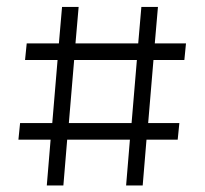

<svg xmlns="http://www.w3.org/2000/svg" viewBox="-20 -536 602 565"><path d="M166.5 9.8H117.7L128.9 -125H34.2L39.1 -173.8H133.8L149.4 -359.4H53.7L58.6 -408.2H153.3L162.6 -515.6H211.4L202.1 -408.2H386.7L396 -515.6H444.8L435.5 -408.2H527.3L522.5 -359.4H431.6L416 -173.8H507.8L502.9 -125H411.1L399.9 9.8H351.1L362.3 -125H177.7ZM198.2 -359.4 182.6 -173.8H367.2L382.8 -359.4Z"/></svg>

Font: spinweradC
Style: Bold
Weight: 700
Width: 7
Version: Version 0.3